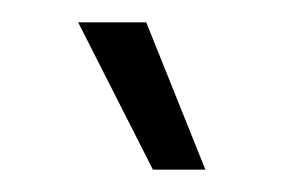

<svg xmlns="http://www.w3.org/2000/svg" viewBox="-20 -740 254 172"><path d="M117 -588H164L111 -720H50Z"/></svg>

Font: Fixel Display Light
Style: Regular
Weight: 300
Designer: AlfaBravo + MacPaw
Foundry: Kyrylo Tkachov, Marchela Mozhyna, Serhii Makarenko, Maria Weinstein, Zakhar Kryvoshyya
Version: Version 1.211